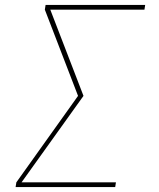

<svg xmlns="http://www.w3.org/2000/svg" viewBox="-20 -755 640 775"><path d="M43 0 46 -19 295 -368 161 -716 164 -735H566L563 -716H183L317 -368L67 -19H448L445 0Z"/></svg>

Font: Iosevka Curly ThExObl
Style: Regular
Weight: 100
Width: 7
Italic angle: -9°
Monospace: yes
Designer: Belleve Invis
Foundry: Belleve Invis
Version: Version 11.1.0; ttfautohint (v1.8.3)